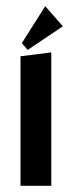

<svg xmlns="http://www.w3.org/2000/svg" viewBox="-20 -601 233 621"><path d="M126.3 -581 50.7 -461.7 69.4 -439.5 183.3 -516ZM145.9 0V-431.5L46.3 -419V0Z"/></svg>

Font: Gidugu
Style: Regular
Weight: 400
Designer: Purushoth Kumar Guthula
Foundry: Silicon Andhra, USA.
Version: Version 1.0.5; ttfautohint (v1.2.25-373a) -l 7 -r 28 -G 50 -